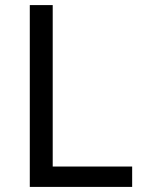

<svg xmlns="http://www.w3.org/2000/svg" viewBox="-20 -734 564 754"><path d="M97 0V-714H187V-80H499V0Z"/></svg>

Font: ltamil05
Style: Book
Weight: 400
Designer: Jelle Bosma - Monotype Design Team
Foundry: Monotype Imaging Inc.
Version: Version 2.003